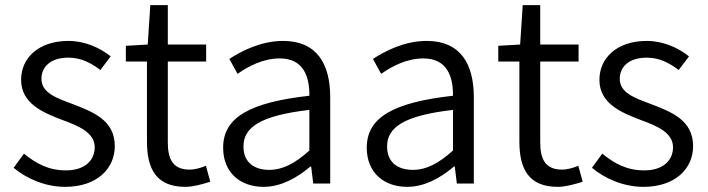

<svg xmlns="http://www.w3.org/2000/svg" viewBox="-20 -713 2750 746"><path d="M233 13C358 13 426 -59 426 -145C426 -248 339 -279 259 -310C197 -333 141 -353 141 -407C141 -451 174 -489 246 -489C296 -489 334 -468 370 -441L410 -494C369 -527 310 -554 246 -554C129 -554 62 -487 62 -403C62 -311 146 -276 222 -247C282 -225 348 -199 348 -141C348 -91 311 -51 236 -51C168 -51 120 -78 73 -116L33 -61C83 -19 156 13 233 13Z M700 13C730 13 766 3 797 -7L780 -69C762 -61 737 -54 717 -54C652 -54 632 -94 632 -160V-474H781V-540H632V-693H564L554 -540L469 -535V-474H551V-163C551 -57 587 13 700 13Z M1004 13C1072 13 1134 -22 1186 -66H1189L1197 0H1263V-335C1263 -465 1211 -554 1080 -554C993 -554 917 -514 871 -484L903 -426C944 -455 1002 -486 1067 -486C1160 -486 1183 -414 1182 -341C950 -315 847 -257 847 -139C847 -41 915 13 1004 13ZM1026 -53C971 -53 926 -79 926 -144C926 -218 991 -264 1182 -286V-128C1127 -79 1080 -53 1026 -53Z M1562 13C1630 13 1692 -22 1744 -66H1747L1755 0H1821V-335C1821 -465 1769 -554 1638 -554C1551 -554 1475 -514 1429 -484L1461 -426C1502 -455 1560 -486 1625 -486C1718 -486 1741 -414 1740 -341C1508 -315 1405 -257 1405 -139C1405 -41 1473 13 1562 13ZM1584 -53C1529 -53 1484 -79 1484 -144C1484 -218 1549 -264 1740 -286V-128C1685 -79 1638 -53 1584 -53Z M2147 13C2177 13 2213 3 2244 -7L2227 -69C2209 -61 2184 -54 2164 -54C2099 -54 2079 -94 2079 -160V-474H2228V-540H2079V-693H2011L2001 -540L1916 -535V-474H1998V-163C1998 -57 2034 13 2147 13Z M2480 13C2605 13 2673 -59 2673 -145C2673 -248 2586 -279 2506 -310C2444 -333 2388 -353 2388 -407C2388 -451 2421 -489 2493 -489C2543 -489 2581 -468 2617 -441L2657 -494C2616 -527 2557 -554 2493 -554C2376 -554 2309 -487 2309 -403C2309 -311 2393 -276 2469 -247C2529 -225 2595 -199 2595 -141C2595 -91 2558 -51 2483 -51C2415 -51 2367 -78 2320 -116L2280 -61C2330 -19 2403 13 2480 13Z"/></svg>

Font: Noto Sans JP DemiLight
Style: Regular
Weight: 350
Designer: Ryoko NISHIZUKA 西塚涼子 (kana, bopomofo & ideographs); Paul D. Hunt (Latin, Greek & Cyrillic); Sandoll Communications 산돌커뮤니
Foundry: Adobe
Version: Version 2.004;hotconv 1.0.118;makeotfexe 2.5.65603